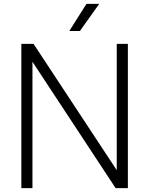

<svg xmlns="http://www.w3.org/2000/svg" viewBox="-20 -965 765 985"><path d="M89.5 0V-740H152L597 -64.5H579V-740H636V0H573L128.5 -675.5H146.5V0ZM335.5 -806 423.5 -945H489L390 -806Z"/></svg>

Font: Encode Sans Condensed Thin Light
Style: Regular
Weight: 300
Version: Version 3.002